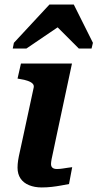

<svg xmlns="http://www.w3.org/2000/svg" viewBox="-20 -818 428 843"><path d="M304 -798H197L41 -630L36 -605H96L267 -721L202 -729L326 -605H382L388 -630ZM163 5Q132 5 107.5 -5Q83 -15 70 -34.5Q57 -54 57 -82Q57 -97 59.5 -113.5Q62 -130 68 -156Q74 -182 83 -225L128 -434Q130 -444 123 -451Q116 -458 102 -463Q88 -468 68 -471L57 -473L72 -539H296L227 -216Q220 -180 214.5 -156.5Q209 -133 206.5 -119Q204 -105 204 -98Q204 -87 210.5 -81.5Q217 -76 230 -76Q243 -76 255 -78Q267 -80 278 -81.5Q289 -83 297 -84L283 -10Q267 -7 248 -3.5Q229 0 207.5 2.5Q186 5 163 5Z"/></svg>

Font: Roboto Serif SemiBold
Style: Italic
Weight: 600
Italic angle: -10°
Version: Version 1.007